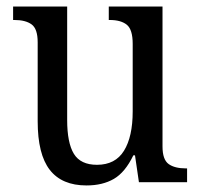

<svg xmlns="http://www.w3.org/2000/svg" viewBox="-20 -556 613 586"><path d="M95 -186V-427Q95 -468 76.5 -481.5Q58 -495 24 -495H20V-536H185V-190Q185 -120 205.5 -86.5Q226 -53 276 -53Q332 -53 358.5 -96Q385 -139 385 -216V-422Q385 -466 367 -480.5Q349 -495 315 -495H312V-536H476V-109Q476 -69 494.5 -55.5Q513 -42 548 -42H551V0H404L392 -82H387Q362 -30 327.5 -10Q293 10 244 10Q169 10 132 -37.5Q95 -85 95 -186Z"/></svg>

Font: Noto Serif Narrow
Style: Regular
Weight: 400
Width: 4
Designer: Monotype Design Team
Foundry: Monotype Imaging Inc.
Version: Version 1.001